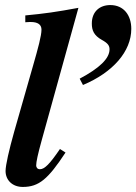

<svg xmlns="http://www.w3.org/2000/svg" viewBox="-20 -730 539 759"><path d="M308 -394C427 -444 499 -527 499 -616C499 -670 469 -710 416 -710C375 -710 343 -685 343 -637C343 -610 351 -590 383 -572C407 -559 413 -549 413 -535C413 -499 374 -461 295 -419ZM290 -699C204 -683 155 -676 80 -669V-642C91 -643 97 -643 102 -643C129 -643 144 -633 144 -613C144 -589 131 -541 110 -468L36 -209C16 -138 2 -77 2 -54C2 -18 29 9 70 9C134 9 170 -22 239 -127L217 -141C177 -82 156 -61 138 -61C128 -61 123 -68 123 -76C123 -90 130 -122 145 -176Z"/></svg>

Font: XITS
Style: Bold Italic
Weight: 700
Italic angle: -16.33°
Designer: MicroPress Inc., with final additions and corrections provided by Coen Hoffman, Elsevier (retired)
Version: Version 1.105